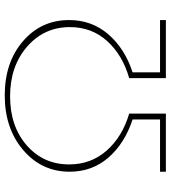

<svg xmlns="http://www.w3.org/2000/svg" viewBox="24 -726 703 790"><g transform="rotate(-90 375.0 -331.5)"><path d="M472 -137V-24H687V0H448V-151Q543 -178 600.5 -241.5Q658 -305 658 -395Q658 -501 577.5 -571Q497 -641 373 -641Q250 -641 171.5 -572.5Q93 -504 93 -398Q93 -308 150 -243.5Q207 -179 302 -151V0H63V-24H278V-137Q180 -169 121.5 -236Q63 -303 63 -396Q63 -511 152 -587Q241 -663 377 -663Q513 -663 600 -588Q687 -513 687 -398Q687 -305 628.5 -237Q570 -169 472 -137Z"/></g></svg>

Font: EauTestInfant Extralight
Style: Regular
Weight: 250
Designer: Christian Thalmann (Catharsis Fonts)
Version: Version 0.001;PS 000.001;hotconv 1.0.88;makeotf.lib2.5.64775